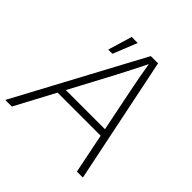

<svg xmlns="http://www.w3.org/2000/svg" viewBox="-208 -885 1043 1043"><g transform="rotate(45 313.5 -364.0)"><path d="M-19.5 0 371.1 -727.5H426.8L576.7 0H530.8L425.3 -520Q417.5 -558.1 408.9 -604.5Q400.4 -650.9 391.1 -708H403.8Q376 -652.3 352.5 -606Q329.1 -559.6 308.1 -520L31.2 0ZM134.8 -229 141.6 -270.5H505.4L498.5 -229ZM182.6 -588.9 224.1 -727.5H270.5L214.8 -588.9Z"/></g></svg>

Font: Inter 18pt ExtraLight
Style: Italic
Weight: 250
Italic angle: -9.3988°
Designer: Rasmus Andersson
Foundry: rsms
Version: Version 4.001;git-66647c0bb